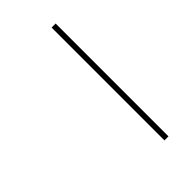

<svg xmlns="http://www.w3.org/2000/svg" viewBox="-215 -649 841 841"><g transform="rotate(-45 205.5 -228.5)"><path d="M280 -578H305V121H280Z"/></g></svg>

Font: BhuTuka Expanded One
Style: Regular
Weight: 400
Designer: Erin McLaughlin
Version: Version 1.000; ttfautohint (v1.8.3)